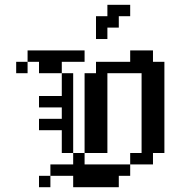

<svg xmlns="http://www.w3.org/2000/svg" viewBox="-20 -782 707 802"><path d="M47.6 -523.8H95.2V-476.2H47.6ZM95.2 -571.4H142.9V-523.8H95.2ZM142.9 -571.4H190.5V-523.8H142.9ZM190.5 -571.4H238.1V-523.8H190.5ZM238.1 -571.4H285.7V-523.8H238.1ZM285.7 -571.4H333.3V-523.8H285.7ZM142.9 -523.8H190.5V-476.2H142.9ZM190.5 -523.8H238.1V-476.2H190.5ZM238.1 -476.2H285.7V-428.6H238.1ZM238.1 -428.6H285.7V-381H238.1ZM238.1 -381H285.7V-333.3H238.1ZM238.1 -333.3H285.7V-285.7H238.1ZM238.1 -285.7H285.7V-238.1H238.1ZM238.1 -238.1H285.7V-190.5H238.1ZM238.1 -190.5H285.7V-142.9H238.1ZM190.5 -381H238.1V-333.3H190.5ZM142.9 -381H190.5V-333.3H142.9ZM190.5 -285.7H238.1V-238.1H190.5ZM142.9 -285.7H190.5V-238.1H142.9ZM285.7 -142.9H333.3V-95.2H285.7ZM190.5 -95.2H238.1V-47.6H190.5ZM238.1 -95.2H285.7V-47.6H238.1ZM285.7 -95.2H333.3V-47.6H285.7ZM333.3 -95.2H381V-47.6H333.3ZM381 -95.2H428.6V-47.6H381ZM428.6 -95.2H476.2V-47.6H428.6ZM476.2 -95.2H523.8V-47.6H476.2ZM142.9 -47.6H190.5V0H142.9ZM285.7 -47.6H333.3V0H285.7ZM333.3 -47.6H381V0H333.3ZM381 -47.6H428.6V0H381ZM428.6 -47.6H476.2V0H428.6ZM523.8 -142.9H571.4V-95.2H523.8ZM571.4 -142.9H619V-95.2H571.4ZM571.4 -190.5H619V-142.9H571.4ZM571.4 -238.1H619V-190.5H571.4ZM571.4 -285.7H619V-238.1H571.4ZM571.4 -333.3H619V-285.7H571.4ZM619 -190.5H666.7V-142.9H619ZM619 -238.1H666.7V-190.5H619ZM619 -285.7H666.7V-238.1H619ZM619 -333.3H666.7V-285.7H619ZM571.4 -381H619V-333.3H571.4ZM571.4 -428.6H619V-381H571.4ZM619 -428.6H666.7V-381H619ZM619 -381H666.7V-333.3H619ZM333.3 -476.2H381V-428.6H333.3ZM381 -476.2H428.6V-428.6H381ZM381 -428.6H428.6V-381H381ZM381 -381H428.6V-333.3H381ZM381 -333.3H428.6V-285.7H381ZM381 -285.7H428.6V-238.1H381ZM333.3 -333.3H381V-285.7H333.3ZM333.3 -381H381V-333.3H333.3ZM333.3 -428.6H381V-381H333.3ZM333.3 -285.7H381V-238.1H333.3ZM333.3 -190.5H381V-142.9H333.3ZM381 -190.5H428.6V-142.9H381ZM381 -238.1H428.6V-190.5H381ZM333.3 -238.1H381V-190.5H333.3ZM381 -523.8H428.6V-476.2H381ZM428.6 -523.8H476.2V-476.2H428.6ZM476.2 -523.8H523.8V-476.2H476.2ZM523.8 -523.8H571.4V-476.2H523.8ZM571.4 -523.8H619V-476.2H571.4ZM619 -523.8H666.7V-476.2H619ZM619 -476.2H666.7V-428.6H619ZM571.4 -476.2H619V-428.6H571.4ZM571.4 -571.4H619V-523.8H571.4ZM523.8 -571.4H571.4V-523.8H523.8ZM476.2 -714.3V-666.7H428.6V-714.3ZM428.6 -666.7V-619H381V-666.7ZM428.6 -714.3V-666.7H381V-714.3ZM476.2 -761.9V-714.3H428.6V-761.9ZM523.8 -761.9V-714.3H476.2V-761.9Z"/></svg>

Font: Jacquard 12
Style: Regular
Weight: 400
Designer: Sarah Cadigan-Fried
Version: Version 1.000; ttfautohint (v1.8.4.7-5d5b)